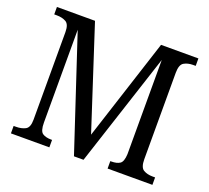

<svg xmlns="http://www.w3.org/2000/svg" viewBox="-122 -866 1110 1019"><g transform="rotate(20 433.5 -357.0)"><path d="M34 0V-42H47Q78 -42 100 -53.5Q122 -65 122 -109V-604Q122 -648 100.5 -660Q79 -672 49 -672H34V-714H249L436 -139L622 -714H833V-672H818Q788 -672 767 -659.5Q746 -647 746 -601V-113Q746 -67 767 -54.5Q788 -42 819 -42H833V0H580V-42H586Q617 -42 634 -53.5Q651 -65 653 -108V-640L444 0H390L179 -638V-114Q179 -66 197 -54Q215 -42 246 -42H251V0Z"/></g></svg>

Font: Noto Serif Myanmar SemCond
Style: Regular
Weight: 400
Width: 4
Designer: Ben Mitchell and the Monotype Design Team
Foundry: Monotype Imaging Inc.
Version: Version 2.106; ttfautohint (v1.8.4.7-5d5b)